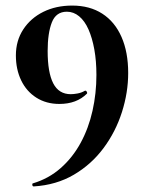

<svg xmlns="http://www.w3.org/2000/svg" viewBox="-20 -656 529 689"><path d="M193 -283Q146 -283 110.5 -305.5Q75 -328 56 -367.5Q37 -407 37 -457Q37 -510 63.5 -550.5Q90 -591 135.5 -613.5Q181 -636 239 -636Q302 -636 347 -607Q392 -578 416 -523.5Q440 -469 440 -394Q440 -324 417.5 -253.5Q395 -183 351.5 -124.5Q308 -66 245 -29Q182 8 101 13Q97 13 96 8Q95 3 98 2Q155 -15 198 -53Q241 -91 269.5 -143.5Q298 -196 312 -258.5Q326 -321 326 -387Q326 -437 318.5 -478.5Q311 -520 297.5 -550.5Q284 -581 264 -597.5Q244 -614 220 -614Q181 -614 166 -575.5Q151 -537 151 -473Q151 -396 171 -357Q191 -318 234 -318Q244 -318 258 -320.5Q272 -323 284 -330Q288 -332 291 -327.5Q294 -323 292 -320Q255 -283 193 -283Z"/></svg>

Font: Cormorant Infant Light
Style: Bold
Weight: 700
Version: Version 4.001